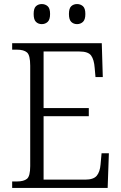

<svg xmlns="http://www.w3.org/2000/svg" viewBox="-20 -927 598 947"><path d="M360 -808Q343 -808 331.5 -819Q320 -830 320 -858Q320 -886 331.5 -896.5Q343 -907 360 -907Q377 -907 389 -896.5Q401 -886 401 -858Q401 -830 389 -819Q377 -808 360 -808ZM186 -808Q169 -808 157.5 -819Q146 -830 146 -858Q146 -886 157.5 -896.5Q169 -907 186 -907Q203 -907 215 -896.5Q227 -886 227 -858Q227 -830 215 -819Q203 -808 186 -808ZM40 0V-32H64Q97 -32 113 -45Q129 -58 129 -108V-603Q129 -655 113 -668.5Q97 -682 64 -682H40V-714H482L487 -547H451L447 -592Q444 -633 429.5 -653Q415 -673 372 -673H195V-394H418V-354H195V-41H400Q441 -41 457 -60Q473 -79 476 -116L481 -171H517L511 0Z"/></svg>

Font: Noto Serif SemiCondensed Light
Style: Regular
Weight: 300
Width: 4
Designer: Monotype Design Team
Foundry: Monotype Imaging Inc.
Version: Version 2.013